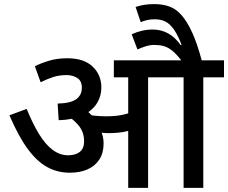

<svg xmlns="http://www.w3.org/2000/svg" viewBox="-20 -916 1112 936"><path d="M702 -539V0H605V-539H535V-622H803V-539ZM308 -632Q389 -632 431.5 -591.5Q474 -551 474 -490Q474 -445 450.5 -409.5Q427 -374 381 -353Q335 -332 266 -330L261 -411Q326 -413 352.5 -433Q379 -453 379 -488Q379 -522 356.5 -536Q334 -550 305 -550Q269 -550 239.5 -540.5Q210 -531 178 -515L150 -593Q177 -607 217.5 -619.5Q258 -632 308 -632ZM485 -216Q485 -170 464 -138Q443 -106 406 -90Q369 -74 320 -74Q261 -74 211 -101Q161 -128 115.5 -189.5Q70 -251 26 -354L110 -385Q139 -314 170 -263Q201 -212 236.5 -185.5Q272 -159 312 -159Q348 -159 369 -175.5Q390 -192 390 -228Q390 -274 360.5 -307.5Q331 -341 284 -370L349 -379L397 -382Q411 -370 427.5 -353.5Q444 -337 454 -320L460 -300Q472 -281 478.5 -260.5Q485 -240 485 -216ZM498 -349Q544 -349 578.5 -356.5Q613 -364 656 -381V-298Q617 -279 583.5 -273Q550 -267 511 -267Q494 -267 474 -269Q454 -271 436.5 -274.5Q419 -278 409 -281L372 -348L381 -362Q407 -356 436 -352.5Q465 -349 498 -349ZM971 -539V0H875V-539H788V-622H1072V-539ZM869 -615Q841 -652 819.5 -669Q798 -686 777.5 -691.5Q757 -697 732 -697Q712 -697 691 -690.5Q670 -684 650 -675L622 -749Q646 -760 671.5 -766Q697 -772 724 -772Q767 -772 801 -752.5Q835 -733 861 -696L865 -698Q846 -747 827 -773.5Q808 -800 786 -811Q764 -822 735 -822Q713 -822 696.5 -818Q680 -814 666 -808L641 -882Q661 -889 683 -892.5Q705 -896 733 -896Q774 -896 806.5 -884Q839 -872 866 -841Q893 -810 918 -755Q943 -700 965 -615Z"/></svg>

Font: Noto Sans Devanagari Medium
Style: Regular
Weight: 500
Version: Version 2.003